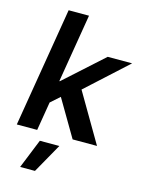

<svg xmlns="http://www.w3.org/2000/svg" viewBox="-139 -811 855 1129"><g transform="rotate(15 288.0 -246.0)"><path d="M154.8 -163.6 179.2 -311H192.9L427.7 -522.5H576.2L293.5 -264.6H268.6ZM14.2 0 134.8 -727.5H258.8L138.2 0ZM354 0 214.4 -237.3 312.5 -324.2 502.4 0ZM97.7 236.3 169.9 57.6H288.6L188 236.3Z"/></g></svg>

Font: Inter 28pt SemiBold
Style: Italic
Weight: 600
Italic angle: -9.3988°
Designer: Rasmus Andersson
Foundry: rsms
Version: Version 4.001;git-66647c0bb